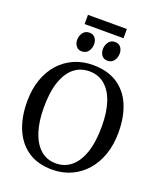

<svg xmlns="http://www.w3.org/2000/svg" viewBox="-187 -1176 1092 1303"><g transform="rotate(20 359.0 -524.5)"><path d="M353 11Q245.5 12 174.2 -36Q103 -84 67.2 -169.5Q31.5 -255 31.5 -366.5Q31.5 -455 56.5 -526.2Q81.5 -597.5 127 -647.8Q172.5 -698 234 -724.8Q295.5 -751.5 368 -751.5Q474 -751.5 544.8 -705.5Q615.5 -659.5 651 -576Q686.5 -492.5 686.5 -380Q686.5 -292 661.8 -220.2Q637 -148.5 592 -97.2Q547 -46 486 -18Q425 10 353 11ZM357.5 -37.5Q420 -37.5 467 -76Q514 -114.5 540 -190.8Q566 -267 566 -380Q566 -480 542.2 -552.2Q518.5 -624.5 472.2 -663.8Q426 -703 360 -703Q297 -703 250.5 -666Q204 -629 178 -554.5Q152 -480 152 -366.5Q152 -266 176 -192.2Q200 -118.5 245.8 -78Q291.5 -37.5 357.5 -37.5ZM262.5 -812Q236.5 -812 222 -830.8Q207.5 -849.5 207.5 -875.5Q207.5 -904.5 223.8 -927Q240 -949.5 270 -949.5H271Q297.5 -949.5 311.8 -931Q326 -912.5 326 -886Q326 -857 309.8 -834.5Q293.5 -812 263.5 -812ZM447.5 -812Q421.5 -812 407.2 -830.8Q393 -849.5 393 -875.5Q393 -904.5 409.2 -927Q425.5 -949.5 455 -949.5H456Q482.5 -949.5 496.8 -931Q511 -912.5 511 -886Q511 -857 494.8 -834.5Q478.5 -812 448.5 -812ZM499.5 -1059.5V-993H218.5V-1059.5Z"/></g></svg>

Font: Merriweather 36pt
Style: Regular
Weight: 400
Designer: Eben Sorkin
Foundry: Eben Sorkin
Version: Version 2.100